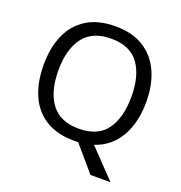

<svg xmlns="http://www.w3.org/2000/svg" viewBox="-155 -857 1091 1159"><g transform="rotate(20 390.5 -277.5)"><path d="M720 -358Q720 -227 667.5 -135Q615 -43 512 -8L683 170H554L416 9Q410 9 403.5 9.5Q397 10 391 10Q280 10 206.5 -36Q133 -82 97 -165Q61 -248 61 -359Q61 -469 97 -551Q133 -633 206.5 -679Q280 -725 392 -725Q499 -725 572 -679.5Q645 -634 682.5 -551.5Q720 -469 720 -358ZM156 -358Q156 -223 213 -145.5Q270 -68 391 -68Q513 -68 569 -145.5Q625 -223 625 -358Q625 -493 569 -569.5Q513 -646 392 -646Q271 -646 213.5 -569.5Q156 -493 156 -358Z"/></g></svg>

Font: Noto Sans Nabataean
Style: Regular
Weight: 400
Designer: Monotype Design Team
Foundry: Monotype Imaging Inc.
Version: Version 2.001; ttfautohint (v1.8.4.7-5d5b)